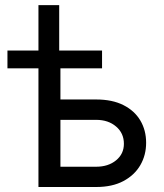

<svg xmlns="http://www.w3.org/2000/svg" viewBox="-20 -748 655 768"><path d="M9.8 -474.6V-545.9H388.2V-474.6ZM133.8 -545.9V-727.5H216.8V-545.9ZM208 -350.1H364.7Q429.2 -350.1 473.6 -327.6Q518.1 -305.2 541.3 -266.1Q564.5 -227.1 564.5 -176.8Q564.5 -127.4 541.3 -87.4Q518.1 -47.4 473.6 -23.7Q429.2 0 364.7 0H133.8V-545.9H221.7V-81.1H364.7Q413.1 -81.1 444.3 -106.7Q475.6 -132.3 475.6 -172.9Q475.6 -215.3 444.3 -241.9Q413.1 -268.6 364.7 -268.6H208Z"/></svg>

Font: Inter Variable
Style: Regular
Weight: 400
Designer: Rasmus Andersson
Foundry: rsms
Version: Version 4.001;git-9221beed3